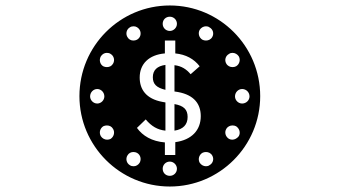

<svg xmlns="http://www.w3.org/2000/svg" viewBox="-20 -741 1240 701"><path d="M445 -173C450 -182 458 -186 467 -186C472 -186 476 -185 480 -183C493 -176 497 -160 490 -147C485 -139 477 -134 468 -134C463 -134 458 -135 454 -138C442 -145 438 -161 445 -173ZM574 -125C574 -139 585 -151 600 -151C614 -151 626 -139 626 -125C626 -110 614 -99 600 -99C585 -99 574 -110 574 -125ZM755 -173C762 -161 758 -145 745 -138C741 -135 737 -134 732 -134C723 -134 714 -139 709 -147C702 -160 707 -176 719 -183C723 -185 727 -186 732 -186C741 -186 750 -182 755 -173ZM335 -416C349 -416 361 -404 361 -389C361 -375 349 -363 335 -363C321 -363 309 -375 309 -389C309 -404 321 -416 335 -416ZM357 -280C361 -282 366 -283 370 -283C380 -283 388 -279 393 -270C400 -258 396 -242 384 -234C380 -232 376 -231 371 -231C362 -231 353 -236 348 -244C341 -257 345 -272 357 -280ZM842 -280C854 -272 859 -257 852 -244C846 -236 837 -231 828 -231C824 -231 820 -232 816 -234C803 -242 799 -258 806 -270C811 -279 820 -283 829 -283C834 -283 838 -282 842 -280ZM384 -544C396 -537 400 -521 393 -509C388 -500 380 -496 370 -496C366 -496 361 -497 357 -499C345 -506 341 -522 348 -535C353 -543 361 -548 370 -548C375 -548 380 -547 384 -544ZM582 -175V-221C534 -225 501 -245 480 -274L512 -305C533 -280 555 -267 584 -264V-367L573 -369C513 -380 490 -415 490 -458C490 -508 524 -541 582 -546V-593H620V-546C659 -542 688 -526 709 -499L676 -470C661 -488 643 -500 617 -503V-407L630 -405C690 -394 713 -360 713 -317C713 -265 679 -230 620 -222V-175ZM490 -632C497 -619 493 -603 480 -596C476 -594 472 -593 467 -593C458 -593 450 -597 445 -606C438 -618 442 -634 454 -641C458 -644 463 -645 468 -645C477 -645 485 -640 490 -632ZM574 -654C574 -669 585 -680 600 -680C614 -680 626 -669 626 -654C626 -640 614 -628 600 -628C585 -628 574 -640 574 -654ZM709 -632C714 -640 723 -645 732 -645C737 -645 741 -644 745 -641C758 -634 762 -618 755 -606C750 -597 741 -593 732 -593C727 -593 723 -594 719 -596C707 -603 702 -619 709 -632ZM816 -544C820 -547 824 -548 829 -548C838 -548 847 -543 852 -535C859 -522 854 -506 842 -499C838 -497 834 -496 829 -496C820 -496 811 -500 806 -509C799 -521 803 -537 816 -544ZM864 -416C879 -416 891 -404 891 -389C891 -375 879 -363 864 -363C850 -363 838 -375 838 -389C838 -404 850 -416 864 -416ZM538 -459C538 -434 551 -421 584 -413V-504C554 -500 538 -485 538 -459ZM270 -390C270 -208 418 -60 600 -60C782 -60 930 -208 930 -390C930 -573 782 -721 600 -721C418 -721 270 -573 270 -390ZM665 -314C665 -341 651 -355 617 -361V-264C649 -269 665 -286 665 -314Z"/></svg>

Font: CryptoKit_GRILLE 1.4
Style: Regular
Weight: 400
Monospace: yes
Designer: Oceane Juvin
Foundry: http://www.head-geneve.ch
Version: Version 1.004